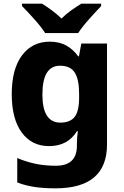

<svg xmlns="http://www.w3.org/2000/svg" viewBox="-20 -786 677 1046"><path d="M307 -428Q363 -428 387 -391Q411 -354 411 -274V-254Q411 -180 386.5 -149Q362 -118 309 -118Q211 -118 211 -271Q211 -428 307 -428ZM251 -559Q156 -559 100 -484.5Q44 -410 44 -273Q44 -138 98.5 -64Q153 10 247 10Q349 10 399 -71H404Q399 -34 399 -3V8Q399 117 284 117Q225 117 174.5 106.5Q124 96 74 75V208Q121 226 171 233Q221 240 282 240Q563 240 563 1V-549H423L410 -479H406Q380 -516 342 -537.5Q304 -559 251 -559ZM531 -766H423Q397 -750 368.5 -730Q340 -710 315 -685Q289 -710 262 -730Q235 -750 209 -766H100V-753Q128 -725 166 -682.5Q204 -640 226 -606H406Q428 -640 466.5 -683Q505 -726 531 -753Z"/></svg>

Font: Noto Sans UI Extra
Style: Regular
Weight: 800
Designer: Monotype Design Team
Foundry: Monotype Imaging Inc.
Version: Version 1.901